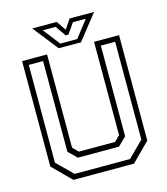

<svg xmlns="http://www.w3.org/2000/svg" viewBox="-124 -954 912 1050"><g transform="rotate(-15 332.0 -429.0)"><path d="M160.5 0 57.5 -103V-700H199V-172L229.5 -141.5H434.5L465 -172V-700H606.5V-103L503.5 0ZM175.5 -30H489L576.5 -117V-670.5H495.5V-157L448.5 -111H215.5L168.5 -157V-670.5H87.5V-117ZM269.5 -716 157.5 -858H296L332.5 -804L369 -858H507.5L395.5 -716ZM284.5 -738.5H380L454 -833.5H381L340 -774.5H324L283.5 -833.5H210.5Z"/></g></svg>

Font: Tourney Thin Light
Style: Regular
Weight: 300
Version: Version 1.015